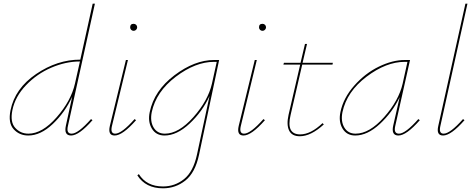

<svg xmlns="http://www.w3.org/2000/svg" viewBox="-20 -731 2575 1040"><path d="M368 -7Q403 -7 473 -86L481 -80Q408 3 365 3Q325 3 337 -51L371 -207Q332 -122 266 -59.5Q200 3 133 3Q85 3 54 -31Q23 -65 37 -134Q61 -252 175.5 -330Q290 -408 415 -408L482 -711H494L348 -49Q338 -7 368 -7ZM134 -7Q209 -7 287 -96Q365 -185 386 -278L413 -398Q336 -398 258 -364.5Q180 -331 121 -269.5Q62 -208 47 -134Q34 -70 62.5 -38.5Q91 -7 134 -7Z M685 -583Q685 -602 704 -602Q712 -602 717.5 -596.5Q723 -591 723 -583Q723 -576 717.5 -570Q712 -564 704 -564Q696 -564 690.5 -569.5Q685 -575 685 -583ZM601 3Q563 3 575 -49L662 -406H673L586 -47Q577 -7 604 -7Q639 -7 709 -86L717 -80Q644 3 601 3Z M1140 -406H1167L1058 108Q1037 205 984 247Q931 289 863 289Q769 289 724 219L732 212Q774 279 863 279Q927 279 977 239Q1027 199 1047 106L1115 -211Q1076 -126 1007 -61.5Q938 3 871 3Q825 3 802.5 -34.5Q780 -72 791 -124Q815 -240 924.5 -323Q1034 -406 1140 -406ZM873 -7Q948 -7 1027.5 -96.5Q1107 -186 1128 -278L1154 -396H1139Q1039 -396 932.5 -315.5Q826 -235 802 -124Q792 -74 812 -40.5Q832 -7 873 -7Z M1383 -583Q1383 -602 1402 -602Q1410 -602 1415.5 -596.5Q1421 -591 1421 -583Q1421 -576 1415.5 -570Q1410 -564 1402 -564Q1394 -564 1388.5 -569.5Q1383 -575 1383 -583ZM1299 3Q1261 3 1273 -49L1360 -406H1371L1284 -47Q1275 -7 1302 -7Q1337 -7 1407 -86L1415 -80Q1342 3 1299 3Z M1617 -381 1554 -108Q1529 -3 1606 -3Q1663 -3 1727 -64L1734 -57Q1664 7 1604 7Q1561 7 1546 -24Q1531 -55 1543 -109L1606 -381H1515L1518 -391H1608L1632 -493H1643L1619 -391H1783L1781 -381Z M2246 -86 2254 -80Q2181 3 2138 3Q2098 3 2110 -51L2145 -205Q2105 -122 2037.5 -59.5Q1970 3 1904 3Q1858 3 1835.5 -34.5Q1813 -72 1824 -124Q1840 -201 1899 -267.5Q1958 -334 2032 -370Q2106 -406 2173 -406H2201L2121 -49Q2111 -7 2141 -7Q2176 -7 2246 -86ZM1906 -7Q1981 -7 2060.5 -96.5Q2140 -186 2161 -278L2187 -396H2172Q2072 -396 1965.5 -315.5Q1859 -235 1835 -124Q1825 -74 1845 -40.5Q1865 -7 1906 -7Z M2380 3Q2342 3 2354 -49L2501 -711H2512L2365 -47Q2356 -7 2383 -7Q2418 -7 2488 -86L2496 -80Q2423 3 2380 3Z"/></svg>

Font: EauTestInfant Hairline
Style: Italic
Weight: 250
Italic angle: -12°
Designer: Christian Thalmann (Catharsis Fonts)
Version: Version 0.001;PS 000.001;hotconv 1.0.88;makeotf.lib2.5.64775